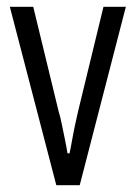

<svg xmlns="http://www.w3.org/2000/svg" viewBox="-20 -546 400 566"><path d="M146 0 9 -526H78L153 -217Q157 -205 161.5 -183Q166 -161 171 -137Q176 -113 179 -94H185Q188 -107 192 -130Q196 -153 201 -176.5Q206 -200 210 -217L285 -526H351L215 0Z"/></svg>

Font: Archivo Condensed Light
Style: Regular
Weight: 300
Width: 3
Designer: Hector Gatti
Foundry: Omnibus-Type
Version: Version 2.001